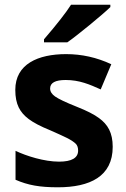

<svg xmlns="http://www.w3.org/2000/svg" viewBox="-20 -786 537 816"><path d="M408 -406 453 -513C391 -542 327 -556 261 -556C142 -556 45 -514 45 -404C45 -342 65 -308 102 -280C122 -265 152 -249 194 -232C223 -219 246 -209 264 -200C282 -191 295 -182 302 -175C309 -168 312 -158 312 -146C312 -115 285 -99 231 -99C168 -99 92 -123 46 -145V-22C99 1 148 10 226 10C362 10 459 -36 459 -162C459 -222 438 -257 401 -284C381 -299 350 -315 307 -332C259 -351 228 -366 214 -376C200 -386 193 -397 193 -410C193 -434 215 -446 259 -446C318 -446 361 -427 408 -406ZM449 -756V-766H282C261 -733 223 -684 167 -619V-606H266C303 -631 419 -726 449 -756Z"/></svg>

Font: Passageway
Style: Regular
Weight: 700
Foundry: Ascender Corporation
Version: Version 1.11